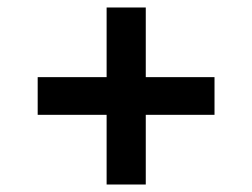

<svg xmlns="http://www.w3.org/2000/svg" viewBox="-20 -598 670 510"><path d="M367.2 -293V-107.9H263.2V-293H80.1V-393.1H263.2V-578.1H367.2V-393.1H549.8V-293Z"/></svg>

Font: Overpass
Style: Regular
Weight: 400
Designer: Delve Withrington
Foundry: Delve Fonts
Version: Version 1.001